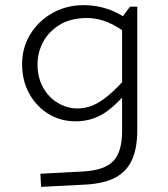

<svg xmlns="http://www.w3.org/2000/svg" viewBox="-20 -488 654 747"><path d="M455 22V-421L486 -462H514V19Q514 90 493 135Q472 180 428.5 203Q385 226 315 230L140 239L137 188L306 179Q388 174 421.5 138Q455 102 455 22ZM66 -239Q66 -302 97.5 -354Q129 -406 183.5 -437Q238 -468 307 -468Q357 -468 404.5 -451Q452 -434 498 -396L486 -347Q440 -385 399 -401.5Q358 -418 320 -418Q256 -418 213 -392Q170 -366 148 -325Q126 -284 126 -238Q126 -186 148 -147Q170 -108 206 -87Q242 -66 282 -66Q310 -66 338.5 -77Q367 -88 401.5 -116.5Q436 -145 483 -199L470 -125Q416 -63 371.5 -39.5Q327 -16 274 -16Q217 -16 170 -44Q123 -72 94.5 -122.5Q66 -173 66 -239Z"/></svg>

Font: Intel One Mono Light
Style: Regular
Weight: 300
Monospace: yes
Designer: Fred Shallcrass
Foundry: Frere-Jones Type LLC
Version: Version 1.004